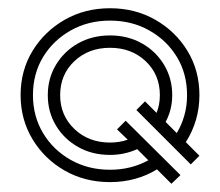

<svg xmlns="http://www.w3.org/2000/svg" viewBox="-20 -432 534 466"><path d="M247 -56Q204 -56 170 -75Q136 -94 116 -127Q96 -160 96 -201Q96 -242 116 -275Q136 -308 170 -327Q204 -346 247 -346Q290 -346 324 -327Q358 -308 378 -275Q398 -242 398 -201Q398 -166 382 -136L409 -109Q421 -129 427.5 -152Q434 -175 434 -201Q434 -253 409.5 -293.5Q385 -334 342.5 -358Q300 -382 247 -382Q194 -382 151.5 -358Q109 -334 84.5 -293.5Q60 -253 60 -201Q60 -150 84.5 -109Q109 -68 151.5 -44Q194 -20 247 -20Q298 -20 340 -43L313 -70Q282 -56 247 -56ZM247 10Q186 10 137 -18Q88 -46 59 -94Q30 -142 30 -201Q30 -261 59 -308.5Q88 -356 137 -384Q186 -412 247 -412Q308 -412 357 -384Q406 -356 435 -308.5Q464 -261 464 -201Q464 -139 431 -87L464 -54L443 -33L311 -165L332 -186L360 -158Q368 -178 368 -201Q368 -251 333.5 -283.5Q299 -316 247 -316Q195 -316 160.5 -283.5Q126 -251 126 -201Q126 -152 160.5 -119Q195 -86 247 -86Q270 -86 290 -93L264 -118L285 -139L418 -7L396 14L361 -21Q337 -6 308 2Q279 10 247 10Z"/></svg>

Font: Zen Tokyo Zoo
Style: Regular
Weight: 400
Designer: Yoshimichi Ohira
Foundry: A-1 Corp ZenFonts
Version: Version 1.002; ttfautohint (v1.8.3)